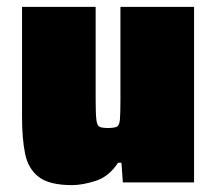

<svg xmlns="http://www.w3.org/2000/svg" viewBox="-20 -530 628 558"><path d="M189 8Q124 8 93 -15.5Q62 -39 53 -83Q44 -127 44 -191V-510H258V-241Q258 -200 260 -182.5Q262 -165 269.5 -161.5Q277 -158 293 -158Q311 -158 319 -161.5Q327 -165 328.5 -182.5Q330 -200 330 -241V-510H544V0H337L333 -57H323Q297 -17 258.5 -4.5Q220 8 189 8Z"/></svg>

Font: Saira Black
Style: Regular
Weight: 900
Designer: Hector Gatti with collaboration of the Omnibus-Type team
Foundry: Omnibus-Type
Version: Version 1.100; ttfautohint (v1.8.3)